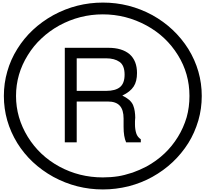

<svg xmlns="http://www.w3.org/2000/svg" viewBox="-20 -1097 1585 1480"><path d="M922.9 -360.4Q950.2 -347.7 975.6 -327.1Q999 -305.7 1006.8 -284.2Q1015.6 -261.7 1018.6 -239.3Q1022.5 -211.9 1022.5 -189.5Q1022.5 -187.5 1021.5 -178.7Q1020.5 -169.9 1020.5 -163.1V-137.7Q1020.5 -100.6 1030.3 -69.3Q1039.1 -41 1065.4 -23.4V0H952.1Q932.6 -43 932.6 -119.1V-183.6Q932.6 -250 903.3 -282.2Q874 -314.5 811.5 -314.5H571.3V0H479.5V-728.5H815.4Q920.9 -728.5 979.5 -678.7Q1036.1 -627.9 1036.1 -534.2Q1036.1 -469.7 1010.7 -430.7Q984.4 -389.6 922.9 -360.4ZM940.4 -521.5Q940.4 -592.8 901.4 -620.1Q862.3 -647.5 797.9 -647.5H571.3V-396.5H797.9Q870.1 -396.5 905.3 -425.8Q940.4 -455.1 940.4 -521.5ZM103.5 -357.4Q103.5 -189.5 194.3 -42Q284.2 103.5 436.5 186.5Q590.8 270.5 772.5 270.5Q834 270.5 890.6 261.7Q935.5 254.9 1002 233.4Q1054.7 214.8 1109.4 186.5Q1263.7 101.6 1351.6 -42Q1394.5 -111.3 1418.9 -193.4Q1440.4 -270.5 1440.4 -357.4Q1440.4 -529.3 1351.6 -671.9Q1261.7 -817.4 1109.4 -900.4Q951.2 -986.3 772.5 -986.3Q594.7 -986.3 436.5 -900.4Q359.4 -857.4 299.8 -800.8Q239.3 -745.1 194.3 -671.9Q103.5 -526.4 103.5 -357.4ZM9.8 -357.4Q9.8 -455.1 36.1 -545.9Q61.5 -636.7 113.3 -719.7Q213.9 -881.8 391.6 -980.5Q570.3 -1077.1 773.4 -1077.1Q975.6 -1077.1 1154.3 -980.5Q1328.1 -883.8 1431.6 -719.7Q1535.2 -550.8 1535.2 -357.4Q1535.2 -258.8 1508.8 -168Q1480.5 -72.3 1431.6 5.9Q1328.1 169.9 1154.3 266.6Q1072.3 312.5 971.7 338.9Q872.1 363.3 773.4 363.3Q570.3 363.3 391.6 266.6Q213.9 168 113.3 5.9Q9.8 -163.1 9.8 -357.4Z"/></svg>

Font: Circled
Style: Regular
Weight: 400
Version: Version 002.000